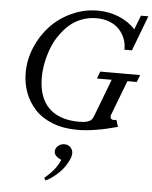

<svg xmlns="http://www.w3.org/2000/svg" viewBox="-64 -728 870 1098"><g transform="rotate(5 371.5 -179.0)"><path d="M395 13.2Q315.4 13.2 252.9 -11Q190.4 -35.2 151.6 -76.9Q112.8 -118.7 92.5 -172.1Q72.3 -225.6 72.3 -287.1Q72.3 -361.3 101.8 -432.1Q131.3 -502.9 181.4 -556.6Q231.4 -610.4 302.7 -643.3Q374 -676.3 452.6 -676.3Q518.1 -676.3 574.7 -652.8Q631.3 -629.4 669.4 -587.9L700.7 -668.9H743.2L666.5 -466.8H623.5Q624.5 -499 613.3 -528.6Q602.1 -558.1 580.8 -581.5Q559.6 -605 525.6 -618.7Q491.7 -632.3 449.7 -632.3Q403.8 -632.3 363 -616.5Q322.3 -600.6 292 -573Q261.7 -545.4 237.3 -509.5Q212.9 -473.6 197.8 -432.6Q182.6 -391.6 174.6 -349.9Q166.5 -308.1 166.5 -268.1Q166.5 -152.8 226.8 -93.3Q287.1 -33.7 400.9 -33.7Q429.7 -33.7 446.8 -38.8Q463.9 -43.9 471.2 -51.8Q478.5 -59.6 483.9 -74.2L565.9 -289.1H481.4L496.6 -330.1H725.6L710 -289.1H656.2L582 -95.2Q574.2 -77.6 581.5 -67.6Q588.9 -57.6 612.8 -63L625 -23.9Q491.2 13.2 395 13.2ZM239.3 317.4 230.5 303.2Q297.4 247.1 318.4 192.4Q277.3 174.3 277.3 147.9Q277.3 128.4 293 115Q308.6 101.6 329.6 101.6Q351.1 101.6 364.5 116Q377.9 130.4 377.9 150.4Q377.9 176.3 348.6 222.2Q331.1 249.5 299.8 276.9Q268.6 304.2 239.3 317.4Z"/></g></svg>

Font: Elstob 6pt
Style: Italic
Weight: 400
Italic angle: -20°
Designer: Peter S. Baker
Version: Version 1.015